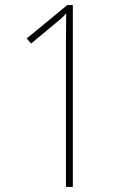

<svg xmlns="http://www.w3.org/2000/svg" viewBox="-20 -734 493 754"><path d="M266 0H239V-565Q239 -600 239.5 -627Q240 -654 240 -682Q230 -670 220 -661Q210 -652 196 -641L102 -563L85 -583L244 -714H266Z"/></svg>

Font: Noto Sans Bengali Condensed Thin
Style: Regular
Weight: 100
Width: 3
Designer: Joana Ranito - Universal Thirst; Jelle Bosma - Monotype Design Team
Foundry: Universal Thirst ehf.
Version: Version 3.000; ttfautohint (v1.8.4.7-5d5b)